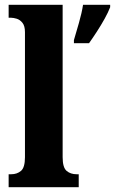

<svg xmlns="http://www.w3.org/2000/svg" viewBox="-20 -780 479 800"><path d="M16 0V-54H27Q51 -54 67.5 -68Q84 -82 84 -125V-646Q84 -672 73.5 -685Q63 -698 49.5 -702Q36 -706 27 -706H16V-760H241V-125Q241 -82 257.5 -68Q274 -54 299 -54H308V0ZM288 -613Q297 -643 309 -685Q321 -727 326 -760H439V-750Q431 -729 416 -702Q401 -675 383.5 -648Q366 -621 351 -600H288Z"/></svg>

Font: Noto Serif Bengali Condensed ExtraBold
Style: Regular
Weight: 800
Width: 3
Designer: Juan Bruce, Universal Thirst, Indian Type Foundry and the Monotype Design Team.
Foundry: Monotype Imaging Inc.
Version: Version 2.003; ttfautohint (v1.8.4.7-5d5b)